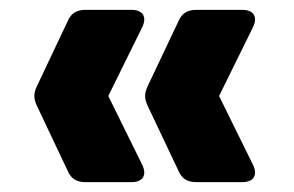

<svg xmlns="http://www.w3.org/2000/svg" viewBox="-20 -490 597 390"><path d="M269 -155 200 -295 269 -435C279 -456 270 -470 247 -470H154C137 -470 125 -464 118 -448L55 -315C48 -300 48 -290 55 -275L118 -142C125 -126 137 -120 154 -120H247C270 -120 279 -134 269 -155ZM494 -155 425 -295 494 -435C504 -456 495 -470 472 -470H379C362 -470 350 -464 343 -448L280 -315C273 -300 273 -290 280 -275L343 -142C350 -126 362 -120 379 -120H472C495 -120 504 -134 494 -155Z"/></svg>

Font: Arvore Sans
Style: Bold
Weight: 700
Designer: Jonny Pinhorn (Latin) Dan Schunck (customization for Arvore)
Version: Version 1.000;Glyphs 3.3 (3305)